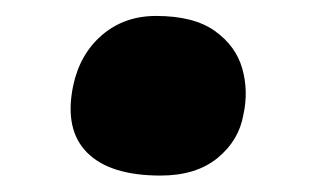

<svg xmlns="http://www.w3.org/2000/svg" viewBox="-20 -387 387 236"><path d="M177.4 -171.2Q115.2 -171.2 87.1 -199.4Q59 -227.6 69.8 -281Q78 -320.4 105.4 -343.9Q132.8 -367.4 171.8 -367.4Q218.2 -367.4 244 -349Q269.8 -330.6 277.7 -303Q285.6 -275.4 279.2 -246.2Q273.8 -214.4 247.4 -192.8Q221 -171.2 177.4 -171.2Z"/></svg>

Font: Shantell Sans Light
Style: Italic
Weight: 300
Italic angle: -11°
Designer: Stephen Nixon, Anya Danilova, Shantell Martin
Foundry: Arrow Type
Version: Version 1.008;[ac192a2d6]